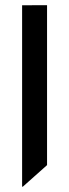

<svg xmlns="http://www.w3.org/2000/svg" viewBox="-20 -510 266 739"><path d="M161.1 -490.1V125.5L68 208.4H65.1V-489.7Z"/></svg>

Font: Lineal Thin
Style: Regular
Weight: 200
Designer: Created by Frank Adebiaye with contributions from Anton Moglia & Ariel Martín Pérez
Created by Frank ADEBIAYE with FontF
Foundry: Velvetyne Type Foundry
Version: Version 2.000;Glyphs 3.2 (3227)